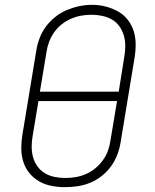

<svg xmlns="http://www.w3.org/2000/svg" viewBox="-20 -766 640 794"><path d="M249 8Q220 8 192 2.5Q164 -3 141 -16.5Q118 -30 101 -51Q84 -72 76 -98.5Q68 -125 68 -153.5Q68 -182 73 -211L130 -556Q134 -582 143.5 -607.5Q153 -633 169.5 -655.5Q186 -678 208.5 -696Q231 -714 256.5 -724.5Q282 -735 308 -740.5Q334 -746 361 -746Q390 -746 417 -739Q444 -732 467.5 -719Q491 -706 508 -684.5Q525 -663 533 -637Q541 -611 541 -582Q541 -553 536 -524L479 -179Q475 -153 465.5 -127.5Q456 -102 440 -79.5Q424 -57 401.5 -39Q379 -21 353.5 -10.5Q328 0 301.5 4Q275 8 249 8ZM145 -387H471L494 -531Q498 -553 498 -576Q498 -599 492 -619.5Q486 -640 473.5 -657.5Q461 -675 442.5 -685.5Q424 -696 402 -700.5Q380 -705 358 -705Q336 -705 314.5 -701Q293 -697 272.5 -688Q252 -679 234 -664.5Q216 -650 203 -631Q190 -612 182.5 -591.5Q175 -571 172 -549ZM249 -30Q271 -30 292.5 -33.5Q314 -37 335 -46Q356 -55 374 -70Q392 -85 405.5 -103.5Q419 -122 426.5 -143Q434 -164 437 -186L464 -348H139L115 -204Q111 -182 111 -159.5Q111 -137 116.5 -116.5Q122 -96 134.5 -78.5Q147 -61 165 -50Q183 -39 205 -34.5Q227 -30 249 -30Z"/></svg>

Font: Iosevka Curly Slab XLtEx
Style: Italic
Weight: 200
Width: 7
Italic angle: -9°
Monospace: yes
Designer: Belleve Invis
Foundry: Belleve Invis
Version: Version 11.1.0; ttfautohint (v1.8.3)